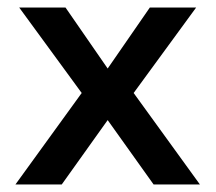

<svg xmlns="http://www.w3.org/2000/svg" viewBox="-20 -490 573 510"><path d="M388 0 266 -171 144 0H21L197 -243L31 -470H154L266 -308L378 -470H501L335 -243L511 0Z"/></svg>

Font: Gantari SemiBold
Style: Regular
Weight: 600
Designer: Anugrah Pasau
Foundry: Lafontype
Version: Version 1.000; ttfautohint (v1.8.4)